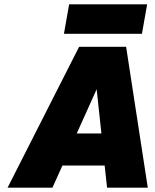

<svg xmlns="http://www.w3.org/2000/svg" viewBox="-20 -866 717 886"><path d="M299 -846H659L635 -710H275ZM662 0H474L463 -102H268L222 0H15L345 -650H562ZM426 -454 334 -250H448Z"/></svg>

Font: Overused Grotesk Black
Style: Italic
Weight: 900
Italic angle: -10°
Version: Version 0.003